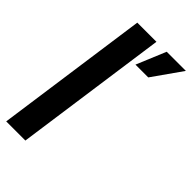

<svg xmlns="http://www.w3.org/2000/svg" viewBox="-238 -819 886 886"><g transform="rotate(45 205.0 -375.5)"><path d="M-5.5 0 100 -750H225L119.5 0ZM231 -607 291 -751H416L314.5 -607Z"/></g></svg>

Font: Urbanist
Style: Bold Italic
Weight: 700
Italic angle: -8°
Designer: Corey Hu
Foundry: Corey Hu
Version: Version 1.330; ttfautohint (v1.8.4.7-5d5b)